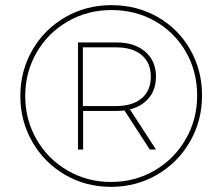

<svg xmlns="http://www.w3.org/2000/svg" viewBox="-20 -723 864 746"><path d="M411 3Q313 3 232.5 -44Q152 -91 105.5 -172Q59 -253 59 -350Q59 -447 105.5 -528Q152 -609 233 -656Q314 -703 413 -703Q512 -703 592.5 -657Q673 -611 719 -530.5Q765 -450 765 -352Q765 -254 718 -172.5Q671 -91 590 -44Q509 3 411 3ZM457 -304H481L586 -142H562ZM411 -16Q504 -16 580.5 -60.5Q657 -105 701.5 -182Q746 -259 746 -352Q746 -445 702.5 -521Q659 -597 583 -640.5Q507 -684 413 -684Q320 -684 243 -639.5Q166 -595 122 -518.5Q78 -442 78 -350Q78 -258 122 -181.5Q166 -105 242.5 -60.5Q319 -16 411 -16ZM283 -558H433Q503 -558 544.5 -522Q586 -486 586 -425Q586 -364 544.5 -328Q503 -292 433 -292H303V-142H283ZM431 -311Q495 -311 530.5 -341Q566 -371 566 -425Q566 -479 530.5 -509Q495 -539 431 -539H302V-311Z"/></svg>

Font: Montserrat
Style: Regular
Weight: 400
Designer: Julieta Ulanovsky
Foundry: Julieta Ulanovsky
Version: Version 8.000